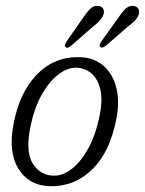

<svg xmlns="http://www.w3.org/2000/svg" viewBox="-20 -636 501 664"><path d="M250 -438.5Q302.5 -438.5 336.2 -410Q370 -381.5 382.2 -332.8Q394.5 -284 382 -223Q360 -110.5 300 -51.2Q240 8 158 8Q82.5 8 45 -50.5Q7.5 -109 27 -207.5Q46.5 -313 105.2 -375.8Q164 -438.5 250 -438.5ZM167 -28.5Q198.5 -28.5 229.5 -53Q260.5 -77.5 285.2 -122.5Q310 -167.5 323 -229Q336 -288 327 -326.2Q318 -364.5 294.8 -383.2Q271.5 -402 242.5 -402Q211.5 -402 180 -377Q148.5 -352 123.5 -307Q98.5 -262 86 -201.5Q67 -111.5 93.5 -70Q120 -28.5 167 -28.5ZM388 -573Q401.5 -593.5 414 -605.5Q426.5 -617.5 442.5 -615.5Q454 -614 458.8 -604.8Q463.5 -595.5 458.5 -582.5Q453.5 -571 443.8 -561.8Q434 -552.5 421 -543L345.5 -477.5Q333 -467.5 326.5 -474Q323.5 -478 325.5 -483.2Q327.5 -488.5 331.5 -494ZM265.5 -572Q279.5 -593 291.5 -605.2Q303.5 -617.5 320 -615.5Q331.5 -614.5 336.8 -605.5Q342 -596.5 337 -583.5Q332.5 -572.5 323 -562.8Q313.5 -553 300.5 -543L225 -477Q212.5 -467 206.5 -473.5Q203 -476.5 205 -481.8Q207 -487 210.5 -493Z"/></svg>

Font: Fraunces 144pt SuperSoft Light
Style: Italic
Weight: 300
Italic angle: -16°
Version: Version 1.000;[b76b70a41]